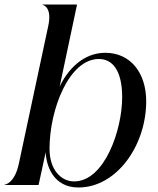

<svg xmlns="http://www.w3.org/2000/svg" viewBox="-42 -820 700 851"><path d="M129 0 160.5 -145.5C162.5 -88.5 192.5 11 305.5 11C475 11 606 -175 606 -371C606 -498 535.5 -586 425 -586C326.5 -586 258.5 -512 222.5 -436.5L299.5 -800H146V-798.5C149 -798.5 190 -789 172 -705.5L41.5 -94.5C24 -11 -16.5 -1.5 -22 -1.5V0ZM177.5 -160.5C177.5 -335 264 -558.5 396 -558.5C455.5 -558.5 499 -510 499.5 -390.5C500 -245 421.5 -16 286.5 -16C228.5 -16 177.5 -67.5 177.5 -160.5Z"/></svg>

Font: Beautique Display Thin
Style: Bold
Weight: 500
Italic angle: -12°
Designer: Nhat-Quang Ngo
Version: Version 1.100;Glyphs 3.2.3 (3260)